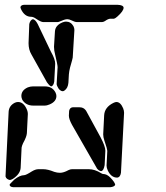

<svg xmlns="http://www.w3.org/2000/svg" viewBox="-20 -780 690 800"><path d="M3 -45 16 -315Q18 -340 42 -352Q49 -355 55 -355Q77 -355 90 -328Q96 -316 96 -305L92 -225Q91 -210 76 -183Q71 -172 70 -165L66 -80Q64 -55 34 -35Q25 -30 21 -30Q6 -33 3 -45ZM440 0H35Q21 -1 20 -10Q20 -13 37 -29Q39 -31 40 -32Q63 -50 80 -50Q88 -50 113 -66Q128 -75 140 -75H160Q179 -75 206 -64Q218 -60 230 -60Q245 -60 265 -71Q273 -75 280 -75H350Q375 -75 402 -58Q407 -55 410 -55Q425 -55 440 -40Q459 -20 460 -10Q457 -2 440 0ZM424 -90 427 -150Q427 -160 415 -194Q410 -209 410 -220L414 -300Q416 -333 452 -351Q460 -355 465 -355Q482 -355 493 -329Q497 -319 497 -310L484 -60Q481 -41 468 -40Q443 -40 429 -70Q424 -81 424 -90ZM80 -760H470Q494 -759 495 -748Q495 -734 469 -711Q460 -703 455 -702H440Q431 -702 417 -692Q410 -688 405 -688H300Q292 -688 276 -696Q268 -700 260 -700Q250 -700 228 -690Q223 -688 220 -688H160Q151 -688 130 -702Q119 -710 110 -710Q82 -710 67 -743Q65 -748 65 -750Q67 -759 80 -760ZM165 -340H119Q88 -340 73 -364Q69 -373 69 -380Q69 -404 96 -416Q107 -420 117 -420H167Q198 -420 211 -395Q215 -387 215 -380Q215 -357 187 -345Q176 -340 165 -340ZM383 -80 280 -260Q267 -284 267 -298L268 -318Q271 -332 283 -333H311Q320 -333 326 -330Q332 -327 336 -322L339 -318L399 -208Q419 -170 419 -152L416 -92Q412 -69 402 -67Q393 -67 384 -78Q383 -79 383 -80ZM242 -400Q228 -400 219 -420Q216 -426 216 -430L220 -500Q220 -510 210 -551Q205 -570 205 -585L209 -650Q211 -675 241 -687Q249 -690 255 -690Q275 -690 286 -671Q290 -663 290 -655L283 -540Q283 -537 272 -499Q268 -483 267 -470L265 -435Q263 -413 249 -403Q245 -400 242 -400ZM174 -440 111 -553Q99 -573 99 -600L102 -680Q106 -697 117 -700Q127 -699 137 -680L192 -565Q210 -533 210 -515L206 -440Q203 -423 194 -420Q188 -420 175 -438Q174 -439 174 -440Z"/></svg>

Font: Segment14
Style: Regular
Weight: 400
Monospace: yes
Designer: Paul Flo Williams
Foundry: His Deeds Are Dust
Version: Version 1.002